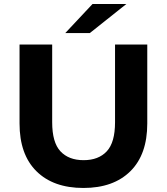

<svg xmlns="http://www.w3.org/2000/svg" viewBox="-20 -921 828 953"><path d="M394 12Q245 12 161 -71Q77 -154 77 -308V-700H239V-314Q239 -214 280 -170Q321 -126 395 -126Q469 -126 510 -170Q551 -214 551 -314V-700H711V-308Q711 -154 627 -71Q543 12 394 12ZM304 -757 439 -901H607L426 -757Z"/></svg>

Font: MOST Montserrat
Style: Bold
Weight: 700
Designer: Julieta Ulanovsky
Foundry: Julieta Ulanovsky
Version: Version 8.000;March 11, 2024;FontCreator 15.0.0.2926 64-bit